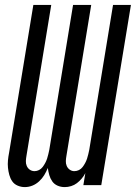

<svg xmlns="http://www.w3.org/2000/svg" viewBox="-20 -755 554 783"><path d="M81 8Q66 8 52 2Q38 -4 30 -15.5Q22 -27 18 -41.5Q14 -56 12.5 -71Q11 -86 12.5 -101.5Q14 -117 17 -132L116 -735H189L88 -120Q86 -109 85.5 -98.5Q85 -88 89 -78.5Q93 -69 101.5 -63Q110 -57 121 -57Q130 -57 139 -61.5Q148 -66 154 -74Q160 -82 164.5 -90.5Q169 -99 172 -108Q175 -117 177 -126Q179 -135 181 -144L278 -735H352L251 -120Q249 -109 248.5 -98.5Q248 -88 252 -78.5Q256 -69 264.5 -63Q273 -57 283 -57Q293 -57 302 -61.5Q311 -66 317 -74Q323 -82 327.5 -90.5Q332 -99 335 -108Q338 -117 340 -126Q342 -135 344 -144L441 -735H514L393 0H320L328 -49Q322 -37 313 -26.5Q304 -16 293.5 -8Q283 0 270 4Q257 8 244 8Q228 8 214.5 2Q201 -4 193 -15.5Q185 -27 181 -41Q177 -55 175 -70Q169 -55 160.5 -41Q152 -27 139.5 -15.5Q127 -4 112 2Q97 8 81 8Z"/></svg>

Font: Iosevka Term Curly Oblique
Style: Regular
Weight: 400
Italic angle: -9°
Designer: Belleve Invis
Foundry: Belleve Invis
Version: Version 32.3.0